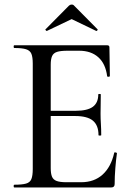

<svg xmlns="http://www.w3.org/2000/svg" viewBox="-20 -824 582 844"><path d="M469 0H43Q40 0 40 -6Q40 -12 43 -12Q77 -12 94.5 -17Q112 -22 118 -37Q124 -52 124 -81V-544Q124 -573 118 -587.5Q112 -602 94.5 -607.5Q77 -613 43 -613Q40 -613 40 -619Q40 -625 43 -625H451Q461 -625 461 -616L463 -490Q463 -487 457.5 -486.5Q452 -486 451 -489Q444 -544 412 -572.5Q380 -601 328 -601H277Q247 -601 231 -596Q215 -591 209 -577.5Q203 -564 203 -540V-85Q203 -61 208.5 -47.5Q214 -34 229 -28.5Q244 -23 271 -23H337Q394 -23 431 -56.5Q468 -90 482 -152Q482 -155 488 -154Q494 -153 494 -150Q490 -123 487 -85Q484 -47 484 -15Q484 0 469 0ZM413 -230Q413 -273 388.5 -293.5Q364 -314 310 -314H165V-337H313Q364 -337 388 -354.5Q412 -372 412 -409Q412 -411 417.5 -411Q423 -411 423 -409Q423 -378 422.5 -361Q422 -344 422 -325Q422 -302 423.5 -279Q425 -256 425 -230Q425 -228 419 -228Q413 -228 413 -230ZM180 -695 283 -799Q288 -804 295 -804Q302 -804 306 -799L408 -696Q411 -694 408 -690.5Q405 -687 403 -688L295 -740L186 -688Q185 -687 181.5 -690.5Q178 -694 180 -695Z"/></svg>

Font: Cormorant Medium
Style: Regular
Weight: 500
Designer: Christian Thalmann (Catharsis Fonts)
Foundry: Catharsis Fonts
Version: Version 4.000